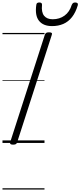

<svg xmlns="http://www.w3.org/2000/svg" viewBox="-20 -1150 647 1545"><path d="M85 14Q71 14 65 9.5Q59 5 62 -6L341 -871Q345 -881 352 -885.5Q359 -890 374 -890Q389 -890 395 -885.5Q401 -881 397 -870L118 -5Q115 5 108 9.5Q101 14 85 14ZM399 -940Q328 -940 294 -982.5Q260 -1025 272 -1110Q273 -1121 279 -1125.5Q285 -1130 297 -1130Q308 -1130 313.5 -1125Q319 -1120 318 -1110Q312 -1051 335 -1023Q358 -995 404 -995Q459 -995 499.5 -1024.5Q540 -1054 557 -1110Q562 -1121 568 -1125.5Q574 -1130 585 -1130Q597 -1130 603 -1124.5Q609 -1119 606 -1108Q589 -1050 559.5 -1012.5Q530 -975 489.5 -957.5Q449 -940 399 -940ZM0 365H338V375H0ZM0 -20H338V0H0ZM0 -505H338V-500H0ZM0 -885H338V-875H0Z"/></svg>

Font: Playwrite DK Loopet Guides
Style: Regular
Weight: 400
Designer: Veronika Burian, José Scaglione
Foundry: TypeTogether
Version: Version 1.003